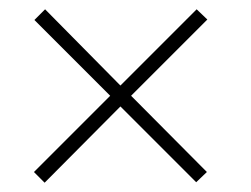

<svg xmlns="http://www.w3.org/2000/svg" viewBox="-20 -560 540 413"><path d="M76 -167 239 -331 402 -168 425 -190 262 -354 426 -518 403 -540 239 -376 77 -540 54 -517 217 -354 53 -190Z"/></svg>

Font: Noto Sans Mono ExtraCondensed ExtraLight
Style: Regular
Weight: 200
Width: 2
Designer: Monotype Design Team
Foundry: Monotype Imaging Inc.
Version: Version 2.014